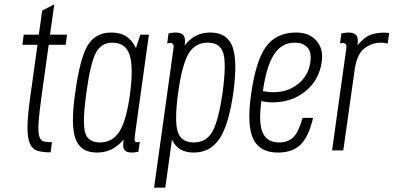

<svg xmlns="http://www.w3.org/2000/svg" viewBox="-20 -698 1826 891"><path d="M90 -537 84 -490H154L121 -253Q108 -162 107.5 -109.5Q107 -57 119 -31Q131 -5 155 2Q179 9 215 9L221 -38Q197 -38 182.5 -42Q168 -46 162 -66.5Q156 -87 159 -130.5Q162 -174 173 -253L206 -490H285L291 -537H212L232 -678L176 -649L160 -537Z M631 -537 611 -475Q592 -513 565 -530Q538 -547 496 -547Q423 -547 387 -487.5Q351 -428 329 -267Q307 -117 330.5 -53.5Q354 10 430 10Q466 10 496.5 -4.5Q527 -19 554 -51Q548 -16 557 -3Q566 10 592 10Q600 10 606.5 9Q613 8 622 6L629 -40Q624 -38 621.5 -38Q619 -38 617 -38Q606 -38 605 -46.5Q604 -55 606 -70L671 -537ZM583 -259Q566 -137 534 -87Q502 -37 443 -37Q387 -37 374.5 -85Q362 -133 381 -270Q400 -406 425 -453Q450 -500 501 -500Q563 -500 581.5 -443.5Q600 -387 583 -259Z M695 173H747L778 -50Q793 -19 817.5 -4.5Q842 10 879 10Q956 10 999 -55Q1042 -120 1063 -269Q1083 -417 1058.5 -482Q1034 -547 956 -547Q919 -547 890 -532.5Q861 -518 837 -487Q842 -519 832.5 -533Q823 -547 795 -547Q787 -547 779.5 -546Q772 -545 762 -543L756 -496Q765 -499 769 -499Q779 -499 783 -492.5Q787 -486 785 -473ZM807 -269Q825 -398 855 -449Q885 -500 944 -500Q1002 -500 1016.5 -450.5Q1031 -401 1013 -269Q994 -137 965.5 -87Q937 -37 879 -37Q820 -37 804.5 -88Q789 -139 807 -269Z M1145 -259Q1125 -117 1155 -53.5Q1185 10 1270 10Q1337 10 1374.5 -26.5Q1412 -63 1433 -151H1384Q1367 -88 1342.5 -62.5Q1318 -37 1276 -37Q1219 -37 1199 -82.5Q1179 -128 1193 -229Q1205 -226 1217.5 -224.5Q1230 -223 1244 -223Q1334 -223 1397.5 -274.5Q1461 -326 1473 -411Q1482 -471 1448.5 -509Q1415 -547 1354 -547Q1263 -547 1215 -482Q1167 -417 1145 -259ZM1347 -500Q1388 -500 1407.5 -476.5Q1427 -453 1420 -409Q1412 -348 1364 -309Q1316 -270 1248 -270Q1236 -270 1224 -271.5Q1212 -273 1200 -275Q1216 -390 1251.5 -445Q1287 -500 1347 -500Z M1639 -487Q1644 -521 1633.5 -534Q1623 -547 1597 -547Q1590 -547 1582.5 -546Q1575 -545 1564 -543L1558 -496Q1565 -499 1569 -499Q1580 -499 1584.5 -492.5Q1589 -486 1587 -473L1521 0H1573L1626 -375Q1636 -447 1671 -473.5Q1706 -500 1748 -500Q1755 -500 1763 -499Q1771 -498 1779 -496L1786 -545Q1743 -550 1707 -539Q1671 -528 1639 -487Z"/></svg>

Font: Secuela Light
Style: Italic
Weight: 300
Italic angle: -8°
Designer: Fernando Haro
Foundry: deFharo
Version: Version 1.708